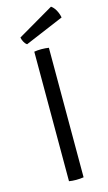

<svg xmlns="http://www.w3.org/2000/svg" viewBox="-134 -928 551 978"><g transform="rotate(-15 141.0 -439.0)"><path d="M102.5 -683Q110 -684.5 120 -685.2Q130 -686 140 -686Q151 -686 161 -685.2Q171 -684.5 179.5 -683V0Q171 1.5 161 2.2Q151 3 140 3Q130 3 120 2.2Q110 1.5 102.5 0ZM244 -882.5Q253 -876.5 260.8 -866Q268.5 -855.5 274 -842.2Q279.5 -829 282 -815.5L77 -729Q67 -736 60.8 -748.2Q54.5 -760.5 53 -771Z"/></g></svg>

Font: Signika
Style: Regular
Weight: 300
Designer: Anna Giedry
Foundry: Anna Giedry
Version: Version 2.000